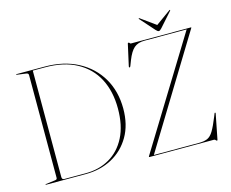

<svg xmlns="http://www.w3.org/2000/svg" viewBox="-114 -1001 1414 1174"><g transform="rotate(-15 593.0 -413.5)"><path d="M39 -2Q39 -4 41.5 -4L102.5 -12Q115 -13.5 115 -23.5V-674.5Q115 -686 102 -688L42 -696Q39 -697 39 -698Q39 -700 42 -700H219.5Q341.5 -700 431 -652.2Q520.5 -604.5 569.5 -520.8Q618.5 -437 618.5 -328Q618.5 -226 575.8 -152.5Q533 -79 459.8 -39.5Q386.5 0 294.5 0H42Q39 0 39 -2ZM294.5 -5Q379 -5 445 -43Q511 -81 549 -155Q587 -229 587 -337Q587 -445.5 545.2 -525.8Q503.5 -606 421.8 -650.5Q340 -695 220.5 -695H144V-22Q144 -5 158 -5ZM1147.5 -696 725.5 -5H1010Q1044 -5 1064.8 -14Q1085.5 -23 1102.5 -51Q1119.5 -79 1142 -135L1150 -155Q1151.5 -159 1154.5 -158Q1157.5 -157.5 1156.5 -152.5L1125.5 5Q1125 10 1121.5 10Q1118.5 10 1114.5 5Q1110.5 0 1105 0H696.5Q693.5 0 693.5 -2.5Q693.5 -3 695 -6L1118 -695H850.5Q809.5 -695 785.2 -674.2Q761 -653.5 740.5 -601.5L727 -566.5Q724.5 -560 719.5 -561Q716.5 -561.5 718 -569L748.5 -705.5Q749.5 -708.5 753.5 -708.5Q757.5 -708.5 760 -704.2Q762.5 -700 766.5 -700H1146.5Q1148.5 -700 1148.5 -698.5Q1148.5 -697.5 1147.5 -696ZM970 -741.5Q959 -729 951.5 -729Q944 -729 933 -741.5L854 -830.5Q850.5 -834.5 852.5 -836.5Q854 -838 858.5 -834.5L951.5 -767.5L1044.5 -834.5Q1049 -838 1050.5 -836.5Q1052.5 -834.5 1049 -830.5Z"/></g></svg>

Font: Fraunces 144pt S000 Thin
Style: Regular
Weight: 100
Version: Version 1.000; ttfautohint (v1.8.3)